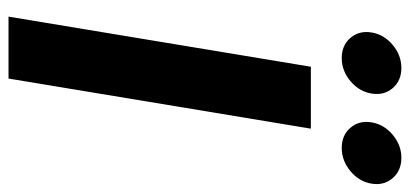

<svg xmlns="http://www.w3.org/2000/svg" viewBox="-282 -704 985 462"><g transform="rotate(90 211.0 -472.5)"><path d="M289.1 -727.5 168.5 0H19.5L140.1 -727.5ZM335.4 -801.8Q304.7 -801.8 286.9 -822.8Q269 -843.8 273.9 -873.5Q278.8 -903.3 303.7 -924.3Q328.6 -945.3 359.4 -945.3Q390.1 -945.3 408.2 -924.3Q426.3 -903.3 421.4 -873.5Q416.5 -843.8 391.4 -822.8Q366.2 -801.8 335.4 -801.8ZM119.1 -801.8Q88.4 -801.8 70.6 -822.8Q52.7 -843.8 57.6 -873.5Q62.5 -903.3 87.4 -924.3Q112.3 -945.3 143.1 -945.3Q173.8 -945.3 191.7 -924.3Q209.5 -903.3 204.6 -873.5Q199.7 -843.8 174.8 -822.8Q149.9 -801.8 119.1 -801.8Z"/></g></svg>

Font: Inter 16pt
Style: Bold Italic
Weight: 700
Italic angle: -9.3988°
Version: Version 4.001;git-66647c0bb